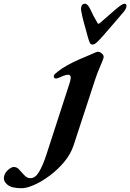

<svg xmlns="http://www.w3.org/2000/svg" viewBox="-245 -707 689 1017"><path d="M-130.2 290Q-181.6 290 -203.5 273Q-225.4 256.1 -224.6 235.5Q-223 218.3 -213.7 205.6Q-204.4 192.9 -192.5 185.2Q-180.7 177.5 -172.5 177.5Q-156.9 177.5 -146.1 188.4Q-135.4 199.3 -125.9 210.6Q-117.1 221.1 -107.3 228.9Q-97.5 236.7 -83 236.7Q-57.6 236.7 -37.7 202.6Q-17.7 168.6 -0.4 115.7L123.7 -266.7Q132 -293.5 128.7 -302.3Q125.5 -311.2 117.3 -311.2Q105.2 -311.2 92.7 -306.1Q80.3 -301.1 64.6 -294.2Q54.3 -289.9 47.1 -291.8Q40 -293.7 40 -301.8Q40 -309.9 45.7 -315Q51.4 -320 60.5 -327.5Q82.5 -345 111.9 -361.4Q141.4 -377.8 171.5 -391Q201.7 -404.3 227 -414.6Q252.4 -425 265.4 -431.2Q279 -436.9 293.4 -424.6Q307.8 -412.4 303 -399.1Q297.1 -381.1 283.9 -351.2Q270.7 -321.2 259 -285.7L144.9 62.4Q129.3 110.1 94.6 151.3Q59.9 192.5 17.6 223.9Q-24.8 255.3 -64.3 272.6Q-103.9 290 -130.2 290ZM244.6 -471Q235.2 -471 230.5 -480.9Q225.9 -490.8 220.1 -511.7Q216.1 -528.3 210.8 -545.9Q205.6 -563.5 200.9 -581.2Q196.1 -598.8 192.1 -615.4Q188 -632 185.6 -646.7Q182.3 -662.5 186.8 -674.9Q191.2 -687.3 205.1 -687.3Q219.8 -687.3 234.4 -655.6Q240.4 -642.2 250 -623.5Q259.7 -604.8 272 -584.3Q275.8 -577.9 283.5 -584.3Q306.5 -604.8 329.3 -624.2Q352.1 -643.7 366.6 -656.6Q383.9 -671.4 395.8 -679.4Q407.8 -687.3 414.2 -687.3Q424.9 -687.3 424.9 -675.1Q424.9 -669.4 421.6 -662.1Q418.4 -654.7 411.3 -645.6Q394.3 -625.4 374.6 -602.5Q354.8 -579.7 334.8 -556.6Q314.8 -533.6 296.3 -512.2Q280 -493.7 267.5 -482.4Q255.1 -471 244.6 -471Z"/></svg>

Font: EB Garamond
Style: Italic
Weight: 400
Italic angle: -17.2°
Designer: Georg Duffner and Octavio Pardo
Foundry: Georg Duffner
Version: Version 1.001